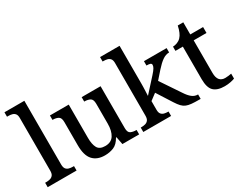

<svg xmlns="http://www.w3.org/2000/svg" viewBox="-90 -1219 2113 1687"><g transform="rotate(-30 966.0 -375.0)"><path d="M14 0V-45H27Q47 -45 65 -50Q83 -55 94.5 -69.5Q106 -84 106 -115V-649Q106 -678 94.5 -692Q83 -706 65 -710.5Q47 -715 27 -715H14V-760H216V-115Q216 -84 227 -69.5Q238 -55 256 -50Q274 -45 295 -45H307V0Z M591 10Q512 10 469.5 -37Q427 -84 427 -187V-422Q427 -466 404.5 -478.5Q382 -491 349 -491H346V-536H537V-198Q537 -133 557 -96.5Q577 -60 634 -60Q695 -60 722.5 -103.5Q750 -147 750 -219V-421Q750 -467 726.5 -479Q703 -491 671 -491H668V-536H860V-111Q860 -67 883 -56Q906 -45 938 -45H942V0H772L757 -78H752Q721 -23 680 -6.5Q639 10 591 10Z M984 0V-45H993Q1013 -45 1031 -50Q1049 -55 1060.5 -69.5Q1072 -84 1072 -115V-649Q1072 -678 1060.5 -692Q1049 -706 1031 -710.5Q1013 -715 993 -715H984V-760H1182V-374Q1182 -361 1181.5 -340.5Q1181 -320 1180 -300.5Q1179 -281 1178.5 -267.5Q1178 -254 1178 -254L1303 -392Q1331 -423 1340.5 -440Q1350 -457 1350 -470Q1350 -483 1337.5 -487.5Q1325 -492 1300 -492V-536H1530V-492Q1495 -492 1461.5 -468.5Q1428 -445 1389 -401L1321 -324L1454 -126Q1480 -86 1506 -65.5Q1532 -45 1563 -45H1566V0H1552Q1505 0 1474 -3Q1443 -6 1421.5 -15Q1400 -24 1382 -43Q1364 -62 1343 -95L1246 -247L1182 -199V-111Q1182 -82 1193.5 -68Q1205 -54 1223 -49.5Q1241 -45 1261 -45H1266V0Z M1806 10Q1732 10 1696 -24.5Q1660 -59 1660 -146V-476H1585V-519Q1606 -519 1629 -528Q1652 -537 1668 -554Q1699 -586 1714 -659H1770V-536H1900V-476H1770V-146Q1770 -97 1789.5 -74Q1809 -51 1844 -51Q1862 -51 1878 -53Q1894 -55 1909 -58V-8Q1896 -2 1867 4Q1838 10 1806 10Z"/></g></svg>

Font: Noto Serif NP Hmong Medium
Style: Regular
Weight: 500
Designer: Dalton Maag Ltd
Foundry: Dalton Maag Ltd
Version: Version 1.001; ttfautohint (v1.8.4.7-5d5b)